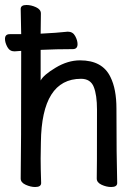

<svg xmlns="http://www.w3.org/2000/svg" viewBox="-26 -733 546 770"><path d="M115 17Q97 17 77 8Q57 -1 57 -17Q59 -115 59 -529L32 -527Q13 -527 3.5 -544.5Q-6 -562 -6 -577Q-6 -596 13 -596H59L57 -697Q57 -713 80 -713Q99 -713 118.5 -704Q138 -695 138 -679L137 -598Q200 -601 246 -606Q266 -606 275.5 -588.5Q285 -571 285 -556Q285 -536 266 -536Q200 -536 137 -533V-410Q148 -432 197 -461.5Q246 -491 295 -491Q385 -491 417 -424Q441 -376 441 -297Q441 -105 444 1Q444 17 420 17Q401 17 381.5 8Q362 -1 362 -17Q363 -25 363 -293Q363 -352 350 -384.5Q337 -417 299 -417Q141 -417 138 -162Q138 -129 137 -97Q137 -59 139 1Q139 17 115 17Z"/></svg>

Font: LXGW WenKai Mono TC
Style: Bold
Weight: 700
Designer: LXGW / Fontworks Inc.
Foundry: LXGW / Fontworks Inc.
Version: Version 1.330